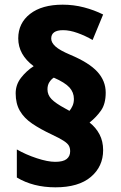

<svg xmlns="http://www.w3.org/2000/svg" viewBox="-20 -787 517 821"><path d="M47 -388Q47 -425 70 -454.5Q93 -484 124 -504Q58 -553 58 -623Q58 -688 108.5 -727.5Q159 -767 248 -767Q295 -767 339 -755.5Q383 -744 421 -725L376 -616Q345 -634 311.5 -646Q278 -658 250 -658Q199 -658 199 -622Q199 -605 217 -588.5Q235 -572 280 -553Q361 -519 396.5 -480Q432 -441 432 -391Q432 -343 412 -314.5Q392 -286 363 -263Q390 -242 405.5 -212.5Q421 -183 421 -145Q421 -75 368.5 -30.5Q316 14 217 14Q122 14 52 -28V-148Q90 -126 137 -110.5Q184 -95 216 -95Q250 -95 265 -107Q280 -119 280 -140Q280 -154 274.5 -164Q269 -174 252 -185Q235 -196 201 -212Q152 -235 117.5 -258.5Q83 -282 65 -313Q47 -344 47 -388ZM183 -405Q183 -381 200.5 -363Q218 -345 259 -323L277 -313Q284 -321 290 -334Q296 -347 296 -364Q296 -392 277 -413Q258 -434 210 -455Q199 -448 191 -435.5Q183 -423 183 -405Z"/></svg>

Font: Noto Sans Lao SemiCondensed Black
Style: Regular
Weight: 900
Width: 4
Designer: Monotype Design Team
Foundry: Monotype Imaging Inc.
Version: Version 2.003; ttfautohint (v1.8.4.7-5d5b)